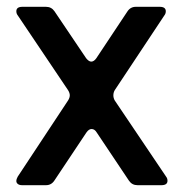

<svg xmlns="http://www.w3.org/2000/svg" viewBox="-20 -544 540 564"><path d="M313 -264Q313 -256 317 -249L468 -25Q472 -20 472 -13Q472 0 454 0H384Q368 0 359 -13L264 -155Q258 -165 249 -165Q241 -165 234 -155L140 -14Q131 0 115 0H45Q37 0 32.5 -3.5Q28 -7 28 -12Q28 -18 32 -25L180 -249Q185 -257 185 -264Q185 -271 180 -279L32 -499Q28 -504 28 -511Q28 -524 46 -524H115Q131 -524 140 -511L233 -373Q241 -363 248 -363Q256 -363 263 -373L354 -510Q363 -524 379 -524H449Q467 -524 467 -511Q467 -504 463 -499L317 -279Q313 -272 313 -264Z"/></svg>

Font: Shippori Antique B1
Style: Regular
Weight: 400
Designer: FONTDASU
Foundry: FONTDASU / Google Inc. / but / Adobe
Version: Version 2.001